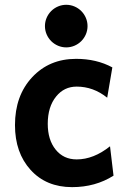

<svg xmlns="http://www.w3.org/2000/svg" viewBox="-20 -768 544 801"><path d="M280.8 12.7Q172.9 12.7 107.7 -59.1Q42.5 -130.9 42.5 -246.1Q42.5 -368.7 114 -445.6Q185.5 -522.5 297.4 -522.5Q382.8 -522.5 448.7 -486.8L427.2 -360.4Q369.6 -406.7 299.8 -406.7Q247.6 -406.7 214.4 -365.7Q179.2 -322.8 179.2 -251.5Q179.2 -184.6 212.2 -143.8Q245.1 -103 299.8 -103Q370.6 -103 439 -157.7L453.6 -35.2Q377.9 12.7 280.8 12.7ZM256.3 -570.3Q238.8 -570.3 222.4 -577.1Q206.1 -584 193.6 -596.4Q181.2 -608.9 174.3 -625.2Q167.5 -641.6 167.5 -659.2Q167.5 -676.8 174.3 -693.1Q181.2 -709.5 193.6 -721.9Q206.1 -734.4 222.4 -741.2Q238.8 -748 256.3 -748Q273.9 -748 290.3 -741.2Q306.6 -734.4 319.1 -721.9Q331.5 -709.5 338.4 -693.1Q345.2 -676.8 345.2 -659.2Q345.2 -641.6 338.4 -625.2Q331.5 -608.9 319.1 -596.4Q306.6 -584 290.3 -577.1Q273.9 -570.3 256.3 -570.3Z"/></svg>

Font: Cadman
Style: Bold
Weight: 700
Designer: Paul James MIller
Foundry: High-Logic / Made with FontCreator
Version: Version 2.114;March 28, 2021;FontCreator 13.0.0.2683 64-bit